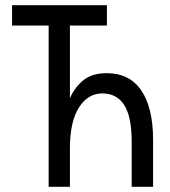

<svg xmlns="http://www.w3.org/2000/svg" viewBox="-20 -720 656 740"><path d="M167.5 0V-621.5H26.5V-700H392V-621.5H249.5V-341Q265.5 -380 299.2 -409Q333 -438 391.5 -438Q479 -438 524.5 -371.5Q570 -305 570 -180V0H487.5V-174.5Q487.5 -270 458.8 -315Q430 -360 374.5 -360Q318.5 -360 284 -305.2Q249.5 -250.5 249.5 -148.5V0Z"/></svg>

Font: Overpass Mono
Style: Regular
Weight: 400
Designer: Delve Withrington, Dave Bailey
Foundry: Delve Fonts LLC
Version: Version 4.000